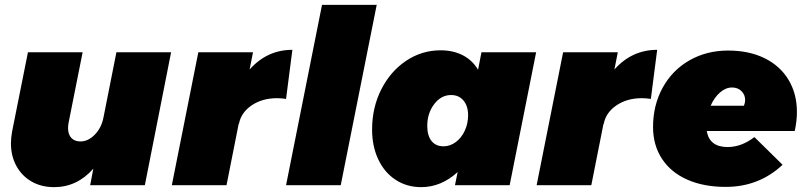

<svg xmlns="http://www.w3.org/2000/svg" viewBox="-20 -762 3315 790"><path d="M25 -172Q25 -194 30 -222L95 -547H320L262 -256Q260 -242 260 -235Q260 -209 273.5 -194.5Q287 -180 311 -180Q343 -180 370.5 -208.5Q398 -237 406 -280L459 -547H684L576 0H351L364 -68Q297 8 203 8Q150 8 110 -15Q70 -38 47.5 -79Q25 -120 25 -172Z M1183 -557 1157 -355Q1137 -358 1120 -358Q1059 -358 1015.5 -328.5Q972 -299 963 -252H962L912 0H687L796 -547H1021L1007 -476Q1079 -557 1183 -557Z M1530 -742 1382 0H1157L1305 -742Z M1511 -229Q1511 -319 1548.5 -393.5Q1586 -468 1650.5 -511.5Q1715 -555 1793 -555Q1845 -555 1884.5 -534.5Q1924 -514 1947 -475L1961 -547H2186L2077 0H1852L1863 -54Q1795 8 1713 8Q1654 8 1608 -22Q1562 -52 1536.5 -106Q1511 -160 1511 -229ZM1906 -288Q1906 -326 1887 -348.5Q1868 -371 1836 -371Q1795 -371 1766.5 -333.5Q1738 -296 1738 -244Q1738 -204 1755.5 -182Q1773 -160 1805 -160Q1832 -160 1855.5 -177.5Q1879 -195 1892.5 -224.5Q1906 -254 1906 -288Z M2684 -557 2658 -355Q2638 -358 2621 -358Q2560 -358 2516.5 -328.5Q2473 -299 2464 -252H2463L2413 0H2188L2297 -547H2522L2508 -476Q2580 -557 2684 -557Z M3259 -301Q3259 -264 3250 -223H2888Q2899 -157 2974 -157Q3031 -157 3084 -198L3200 -84Q3103 7 2966 7Q2875 7 2807.5 -23Q2740 -53 2703.5 -109Q2667 -165 2667 -239Q2667 -329 2706.5 -401Q2746 -473 2816.5 -513.5Q2887 -554 2976 -554Q3062 -554 3126 -522.5Q3190 -491 3224.5 -433.5Q3259 -376 3259 -301ZM3046 -350Q3046 -372 3031 -387Q3016 -402 2992 -402Q2966 -402 2942.5 -381.5Q2919 -361 2904 -327H3041Q3046 -340 3046 -350Z"/></svg>

Font: TypoPRO Montserrat
Style: Italic
Weight: 900
Italic angle: -11.3°
Designer: Julieta Ulanovsky
Foundry: Julieta Ulanovsky
Version: Version 6.001